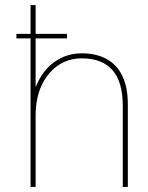

<svg xmlns="http://www.w3.org/2000/svg" viewBox="-20 -740 587 760"><path d="M45 -588V-606H245V-588ZM101 0V-720H121V-395Q147 -460 195 -494.5Q243 -529 304 -529Q360 -529 401 -507Q442 -485 464 -440Q486 -395 486 -326V0H466V-321Q466 -416 425 -462.5Q384 -509 304 -509Q250 -509 209 -480.5Q168 -452 144.5 -401.5Q121 -351 121 -282V0Z"/></svg>

Font: DM Sans 11pt Thin
Style: Regular
Weight: 250
Version: Version 4.004;gftools[0.9.30]